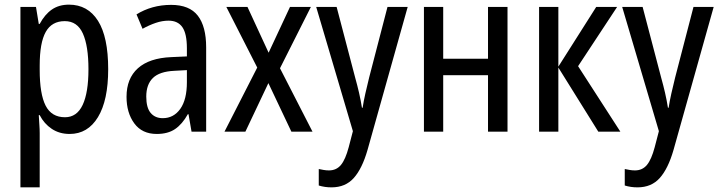

<svg xmlns="http://www.w3.org/2000/svg" viewBox="-20 -567 3096 827"><path d="M277 -547Q358 -547 402 -477.5Q446 -408 446 -269Q446 -135 402 -62.5Q358 10 280 10Q236 10 203 -12Q170 -34 151 -71H147Q148 -51 149.5 -30.5Q151 -10 151 6V240H68V-537H135L147 -464H151Q173 -505 203.5 -526Q234 -547 277 -547ZM259 -476Q203 -476 177 -429.5Q151 -383 151 -285V-266Q151 -162 176.5 -112Q202 -62 260 -62Q311 -62 336 -115Q361 -168 361 -269Q361 -369 337 -422.5Q313 -476 259 -476Z M717 -546Q796 -546 832 -499.5Q868 -453 868 -363V0H805L792 -75H789Q765 -32 734 -11Q703 10 655 10Q592 10 558.5 -35.5Q525 -81 525 -150Q525 -229 574 -273Q623 -317 718 -321L785 -324V-359Q785 -422 765.5 -450Q746 -478 706 -478Q679 -478 651 -468.5Q623 -459 594 -443L568 -505Q600 -525 637.5 -535.5Q675 -546 717 -546ZM785 -265 731 -262Q667 -259 638.5 -231Q610 -203 610 -151Q610 -103 629 -80.5Q648 -58 681 -58Q728 -58 756.5 -98Q785 -138 785 -213Z M1088 -276 955 -537H1046L1137 -340L1229 -537H1319L1186 -273L1326 0H1235L1136 -209L1037 0H947Z M1342 -537H1430L1510 -232Q1519 -200 1526.5 -167.5Q1534 -135 1539 -103H1542Q1546 -130 1553.5 -163.5Q1561 -197 1570 -233L1649 -537H1736L1563 79Q1540 159 1504 199.5Q1468 240 1408 240Q1393 240 1379.5 238Q1366 236 1353 232V161Q1363 163 1374 165Q1385 167 1397 167Q1429 167 1448.5 143.5Q1468 120 1482 67L1500 -2Z M1889 -537V-314H2082V-537H2166V0H2082V-243H1889V0H1806V-537Z M2548 -537H2638L2470 -282L2652 0H2557L2385 -276V0H2302V-537H2385V-280Z M2660 -537H2748L2828 -232Q2837 -200 2844.5 -167.5Q2852 -135 2857 -103H2860Q2864 -130 2871.5 -163.5Q2879 -197 2888 -233L2967 -537H3054L2881 79Q2858 159 2822 199.5Q2786 240 2726 240Q2711 240 2697.5 238Q2684 236 2671 232V161Q2681 163 2692 165Q2703 167 2715 167Q2747 167 2766.5 143.5Q2786 120 2800 67L2818 -2Z"/></svg>

Font: Avrile Sans Condensed
Style: Regular
Weight: 400
Width: 3
Designer: Monotype Design Team
Foundry: Monotype Imaging Inc.
Version: Version 2.001;September 10, 2019;FontCreator 11.5.0.2425 64-